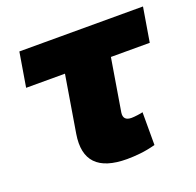

<svg xmlns="http://www.w3.org/2000/svg" viewBox="-103 -655 789 771"><g transform="rotate(-20 291.5 -269.0)"><path d="M314.5 8.3Q129.4 8.3 156.7 -157.2L196.8 -399.4H30.8L55.2 -545.9H583.5L559.1 -399.4H393.1L356 -175.3Q351.1 -141.1 387.7 -141.1Q396.5 -141.1 413.6 -143.3Q430.7 -145.5 436.5 -147.5V-7.3Q401.4 2 371.1 5.1Q340.8 8.3 314.5 8.3Z"/></g></svg>

Font: Inter Black
Style: Italic
Weight: 900
Italic angle: -9.39999°
Designer: Rasmus Andersson
Foundry: rsms
Version: Version 4.000;git-a52131595